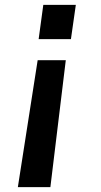

<svg xmlns="http://www.w3.org/2000/svg" viewBox="-20 -564 411 785"><path d="M270 -404 290 -544H157L138 -404ZM186 201 249 -318H134L53 201Z"/></svg>

Font: Plus Jakarta Sans
Style: Bold Italic
Weight: 700
Italic angle: -8°
Designer: Gumpita Rahayu
Foundry: Tokotype
Version: Version 2.071;gftools[0.9.30]